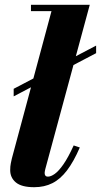

<svg xmlns="http://www.w3.org/2000/svg" viewBox="-20 -770 420 800"><path d="M37 -368.5V-400L380.5 -580V-548.5ZM122.5 10Q70 10 46.2 -9.8Q22.5 -29.5 22.5 -61Q22.5 -77 25 -89.2Q27.5 -101.5 29.5 -110L194.5 -723.5H109V-750H354L169 -66.5Q168 -62 167 -57.5Q166 -53 166 -49.5Q166 -34 179.5 -34Q192 -34 208.2 -45.5Q224.5 -57 244.2 -85.2Q264 -113.5 287 -164L312.5 -155.5Q287 -96.5 259.2 -60Q231.5 -23.5 198.2 -6.8Q165 10 122.5 10Z"/></svg>

Font: Bodoni Moda 9pt ExtraBold
Style: Italic
Weight: 800
Italic angle: -13°
Designer: Owen Earl
Foundry: indestructible type
Version: Version 2.004